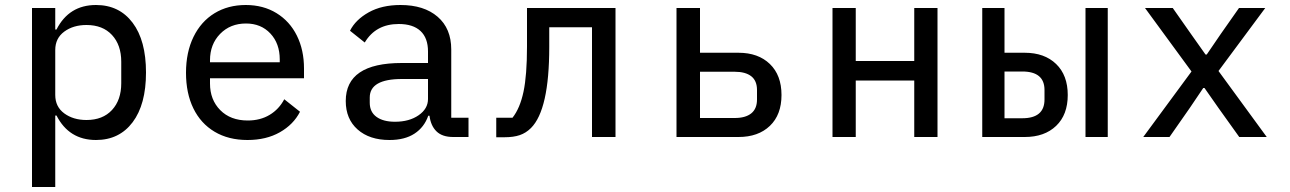

<svg xmlns="http://www.w3.org/2000/svg" viewBox="-20 -548 5160 768"><path d="M108 -516H201V-430H206Q256 -528 364 -528Q457 -528 510.5 -457Q564 -386 564 -258Q564 -130 510.5 -59Q457 12 364 12Q256 12 206 -86H201V200H108ZM326 -68Q391 -68 428 -108Q465 -148 465 -215V-301Q465 -368 428 -408Q391 -448 326 -448Q273 -448 237 -421.5Q201 -395 201 -348V-168Q201 -121 237 -94.5Q273 -68 326 -68Z M724 -257Q724 -339 754 -400.5Q784 -462 838 -495Q892 -528 963 -528Q1033 -528 1086 -495.5Q1139 -463 1167.5 -405.5Q1196 -348 1196 -274V-235H820V-214Q820 -149 861 -107.5Q902 -66 971 -66Q1021 -66 1058.5 -88.5Q1096 -111 1117 -151L1180 -101Q1154 -50 1099.5 -19Q1045 12 970 12Q894 12 838.5 -21Q783 -54 753.5 -114.5Q724 -175 724 -257ZM1099 -299V-310Q1099 -374 1061.5 -414Q1024 -454 964 -454Q901 -454 860.5 -412.5Q820 -371 820 -307V-299Z M1698 -85H1693Q1677 -39 1638 -13.5Q1599 12 1538 12Q1458 12 1410.5 -30Q1363 -72 1363 -144Q1363 -296 1587 -296H1692V-342Q1692 -396 1662 -424Q1632 -452 1575 -452Q1483 -452 1439 -378L1380 -425Q1402 -469 1454.5 -498.5Q1507 -528 1582 -528Q1676 -528 1730.5 -481Q1785 -434 1785 -350V-77H1854V0H1793Q1749 0 1726 -22.5Q1703 -45 1698 -85ZM1560 -61Q1617 -61 1654.5 -87Q1692 -113 1692 -152V-232H1588Q1459 -232 1459 -158V-137Q1459 -100 1486 -80.5Q1513 -61 1560 -61Z M1965 -77H2030Q2060 -115 2074 -181Q2088 -247 2088 -362V-516H2442V0H2348V-439H2177V-360Q2177 -109 2104 -36Q2084 -16 2059 -7.5Q2034 1 1998 1H1965Z M2686 -516H2780V-337H2934Q3013 -337 3059.5 -292Q3106 -247 3106 -168Q3106 -89 3059.5 -44.5Q3013 0 2934 0H2686ZM2919 -76Q2962 -76 2985 -94.5Q3008 -113 3008 -150V-188Q3008 -225 2985 -243Q2962 -261 2919 -261H2780V-76Z M3310 -516H3403V-304H3637V-516H3730V0H3637V-226H3403V0H3310Z M3909 -516H3998V-337H4079Q4158 -337 4204.5 -292Q4251 -247 4251 -168Q4251 -89 4204.5 -44.5Q4158 0 4079 0H3909ZM4069 -75Q4158 -75 4158 -150V-188Q4158 -262 4069 -262H3998V-75ZM4322 -516H4411V0H4322Z M4553 0 4746 -262 4560 -516H4671L4744 -412L4802 -330H4807L4863 -412L4936 -516H5041L4854 -264L5047 0H4937L4854 -116L4798 -196H4793L4739 -116L4658 0Z"/></svg>

Font: Writer
Style: Regular
Weight: 400
Monospace: yes
Designer: Mike Abbink, Paul van der Laan, Pieter van Rosmalen
Foundry: Bold Monday
Version: Version 2.001 2020